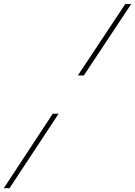

<svg xmlns="http://www.w3.org/2000/svg" viewBox="-49 -793 717 1019"><path d="M616.7 -772.9Q618.7 -771 626 -771Q638.7 -771 647.9 -772.5L396 -392.6H364.3ZM1 206.5Q-2.9 205.6 -8.8 205.6Q-8.8 205.6 -18.6 205.6Q-22 205.6 -29.3 206.5L231 -189.5H262.2Z"/></svg>

Font: Pinyon Script
Style: Regular
Weight: 400
Designer: Nicole Fally
Foundry: Nicole Fally
Version: Version 1.005